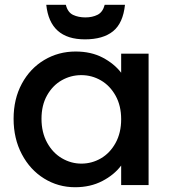

<svg xmlns="http://www.w3.org/2000/svg" viewBox="-20 -776 718 805"><path d="M256 -756Q264 -724 286.5 -713.5Q309 -703 338 -703Q367 -703 389 -714Q411 -725 419 -756H504Q496 -679 454 -645Q412 -611 336 -611Q189 -611 174 -756ZM37 -278Q37 -361 71.5 -425Q106 -489 165.5 -524.5Q225 -560 297 -560Q362 -560 410.5 -534.5Q459 -509 488 -471V-551H603V0H488V-82Q459 -43 409 -17Q359 9 295 9Q224 9 165 -27.5Q106 -64 71.5 -129.5Q37 -195 37 -278ZM488 -276Q488 -333 464.5 -375Q441 -417 403 -439Q365 -461 321 -461Q277 -461 239 -439.5Q201 -418 177.5 -376.5Q154 -335 154 -278Q154 -221 177.5 -178Q201 -135 239.5 -112.5Q278 -90 321 -90Q365 -90 403 -112Q441 -134 464.5 -176.5Q488 -219 488 -276Z"/></svg>

Font: Fz Poppins Med
Style: Regular
Weight: 500
Designer: Ninad Kale (Devanagari), Jonny Pinhorn (Latin)
Foundry: Indian Type Foundry
Version: Vit hóa bi Vntype.Com & FontZin.Com